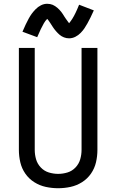

<svg xmlns="http://www.w3.org/2000/svg" viewBox="-20 -989 616 1017"><path d="M346 -786Q363 -786 379 -794Q395 -802 407.5 -815Q420 -828 427.5 -839.5Q435 -851 443 -865Q451 -879 459.5 -896.5Q468 -914 477 -934L399 -964Q389 -939 380 -920.5Q371 -902 363 -889.5Q355 -877 346 -866Q342 -871 337.5 -877.5Q333 -884 328.5 -890Q324 -896 320.5 -902Q317 -908 313 -914Q309 -920 304.5 -926Q300 -932 294.5 -937.5Q289 -943 284 -947.5Q279 -952 272 -956.5Q265 -961 259 -963.5Q253 -966 245.5 -967.5Q238 -969 230 -969Q213 -969 197 -961Q181 -953 168.5 -940Q156 -927 148 -916Q140 -905 132 -890.5Q124 -876 116 -859Q108 -842 99 -821L177 -792Q187 -816 196 -834.5Q205 -853 212.5 -866Q220 -879 230 -889Q236 -883 245 -869Q254 -855 260.5 -845Q267 -835 276.5 -824Q286 -813 296 -804.5Q306 -796 319 -791Q332 -786 346 -786ZM288 8Q321 8 353.5 1Q386 -6 414.5 -24Q443 -42 462 -69.5Q481 -97 488.5 -129.5Q496 -162 496 -195V-735H412V-195Q412 -170 405 -145.5Q398 -121 380 -102Q362 -83 337.5 -75.5Q313 -68 288 -68Q263 -68 238.5 -75.5Q214 -83 196 -102Q178 -121 171 -145.5Q164 -170 164 -195V-735H80V-195Q80 -162 87.5 -129.5Q95 -97 114 -69.5Q133 -42 161.5 -24Q190 -6 222.5 1Q255 8 288 8Z"/></svg>

Font: Iosevka SS01 Extended
Style: Regular
Weight: 400
Width: 7
Monospace: yes
Designer: Belleve Invis
Foundry: Belleve Invis
Version: Version 3.4.7; ttfautohint (v1.8.3)